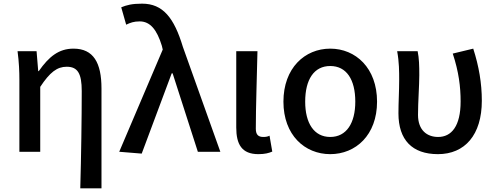

<svg xmlns="http://www.w3.org/2000/svg" viewBox="-20 -830 2712 1050"><path d="M419 200H535V-346C535 -487 491 -564 382 -564C302 -564 248 -521 192 -441H189L180 -550H76C84 -490 86 -438 86 -394V0H200V-355C253 -435 292 -465 345 -465C405 -465 427 -428 427 -332C427 -185 424 25 419 200Z M632 0 755 10 919 -429H924L1062 0H1185L980 -574C932 -733 871 -810 757 -810C701 -810 672 -802 643 -790L670 -695C693 -706 712 -713 744 -713C801 -713 838 -668 865 -580L870 -559Z M1393 13C1429 13 1450 7 1469 -1L1454 -88C1445 -83 1434 -81 1420 -81C1393 -81 1379 -93 1379 -126C1379 -247 1385 -406 1388 -550H1272V-133C1272 -41 1302 13 1393 13Z M1786 13C1925 13 2042 -91 2042 -274C2042 -458 1925 -564 1786 -564C1647 -564 1530 -458 1530 -274C1530 -91 1647 13 1786 13ZM1786 -81C1697 -81 1649 -157 1649 -274C1649 -395 1697 -469 1786 -469C1875 -469 1923 -395 1923 -274C1923 -157 1875 -81 1786 -81Z M2375 13C2522 13 2615 -92 2615 -279C2615 -375 2599 -468 2568 -564L2456 -537C2489 -437 2499 -355 2499 -275C2499 -140 2449 -81 2376 -81C2316 -81 2266 -117 2266 -202C2266 -271 2273 -363 2273 -419C2273 -470 2272 -511 2264 -550H2152C2163 -490 2163 -438 2163 -394C2163 -330 2159 -271 2159 -210C2159 -65 2234 13 2375 13Z"/></svg>

Font: Spoqa Han Sans Neo Medium
Style: Regular
Weight: 500
Designer: [Spoqa Han Sans Neo] Dong-huui Kim ___ Younghwa Kang ___ Yujin Lee ___ [Noto Sans] Ryoko NISHIZUKA ____ (kana & ideograp
Foundry: Spoqa (http://www.spoqa-han-sans.com)
Version: Version 1.100;hotconv 1.0.109;makeotfexe 2.5.65596